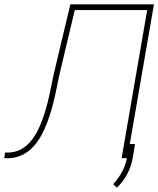

<svg xmlns="http://www.w3.org/2000/svg" viewBox="-54 -731 731 887"><path d="M657.2 -710.9 534.2 0H507.8L626 -684.6H291.5L219.7 -382.8L201.2 -293Q167.5 -140.6 115.2 -71.8Q63 -2.9 -13.2 0H-34.2L-30.8 -26.4H-16.6Q50.3 -26.4 96.9 -89.6Q143.6 -152.8 174.8 -294.9L194.8 -391.1L271 -710.9ZM485.8 136.2 469.2 119.6Q521.5 61 532.2 -0.5L543.5 -65.9H569.8L559.6 -4.4Q545.4 79.6 485.8 136.2Z"/></svg>

Font: Roboto Thin
Style: Italic
Weight: 250
Italic angle: -12°
Designer: Google
Version: Version 2.134; 2016